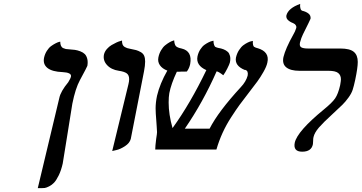

<svg xmlns="http://www.w3.org/2000/svg" viewBox="-20 -767 1855 985"><path d="M173.8 198.2 284.2 -264.2Q291 -297.9 330.1 -345.2Q342.3 -364.7 344.2 -375Q345.7 -385.3 334.5 -390.6Q323.2 -396 301.8 -397Q248 -398.9 223.6 -418.2Q199.2 -437.5 206.1 -471.2Q210.4 -490.7 220.5 -506.3Q230.5 -522 241.9 -530.3Q253.4 -538.6 264.2 -544.2Q274.9 -549.8 282.2 -551.8L289.1 -553.2Q289.1 -540 293 -531.7Q296.9 -523.4 304.7 -520Q312.5 -516.6 317.6 -515.6Q322.8 -514.6 332 -514.2Q350.6 -513.2 364 -511.2Q377.4 -509.3 392.1 -503.7Q406.7 -498 415.3 -489.3Q423.8 -480.5 427.7 -465.1Q431.6 -449.7 428.2 -429.2Q426.3 -422.9 390.1 -356Q366.7 -313 351.1 -234.9Q344.2 -191.9 327.4 -86.7Q310.5 18.6 301.8 71.8Q293.9 106.9 281.5 132.3Q269 157.7 257.6 169.9Q246.1 182.1 231.7 189.2Q217.3 196.3 209.7 197.3Q202.1 198.2 193.8 198.2Z M555.7 7.8 638.7 -334Q642.6 -349.1 642.6 -360.8Q642.6 -381.8 629.9 -390.9Q617.2 -399.9 589.8 -403.8Q550.3 -409.7 528.6 -433.8Q506.8 -458 513.7 -488.8Q517.6 -503.4 528.6 -515.9Q539.6 -528.3 552.5 -535.9Q565.4 -543.5 577.6 -549.1Q589.8 -554.7 598.1 -556.6L606 -559.1Q605.5 -546.9 608.9 -538.6Q612.3 -530.3 619.6 -526.1Q627 -522 632.1 -520.3Q637.2 -518.6 645.5 -517.1Q667 -513.2 678.2 -510Q689.5 -506.8 701.9 -499.8Q714.4 -492.7 719.5 -481Q724.6 -469.2 724.6 -451.2Q724.6 -430.7 718.8 -400.9L650.9 -54.2Q645 -32.7 621.1 -17.1Q597.2 -1.5 576.7 2.9Z M1351.6 -445.8Q1347.7 -426.3 1331.5 -397.9Q1315.4 -369.6 1299.8 -348.4Q1284.2 -327.1 1255.4 -290Q1226.6 -252.9 1209.2 -229.2Q1191.9 -205.6 1166.3 -166Q1140.6 -126.5 1121.8 -85.2Q1103 -43.9 1090.3 0H776.4Q776.4 -16.6 781.2 -54.2Q785.6 -81.5 785.6 -88.9Q785.2 -99.6 783.9 -117.9Q782.7 -136.2 782.2 -143.1Q778.3 -189 778.3 -210.9Q778.3 -241.2 785.6 -275.9Q800.3 -337.9 838.4 -404.8Q812.5 -414.6 800.3 -432.4Q788.1 -450.2 792.5 -472.2Q796.4 -492.2 806.2 -508.8Q815.9 -525.4 827.1 -534.4Q838.4 -543.5 848.9 -549.6Q859.4 -555.7 866.2 -557.6L873.5 -560.1Q875 -538.6 882.3 -530.5Q889.6 -522.5 911.6 -518.1Q967.8 -504.9 955.6 -438Q951.2 -417 938.5 -399.9Q905.3 -399.9 896.5 -398.9H887.2Q857.9 -336.9 848.6 -289.1Q845.2 -269.5 845.2 -241.2Q845.2 -179.7 865.2 -109.9Q956.5 -236.3 1038.6 -407.2Q983.9 -431.6 993.2 -478Q997.6 -498 1007.6 -513.4Q1017.6 -528.8 1028.8 -536.9Q1040 -544.9 1050.5 -550Q1061 -555.2 1068.4 -556.6L1075.2 -558.1Q1075.2 -544.4 1078.4 -536.4Q1081.5 -528.3 1084.7 -526.4Q1087.9 -524.4 1093.3 -522.9Q1094.2 -522.5 1098.9 -521.5Q1103.5 -520.5 1104.5 -520H1106.4Q1113.3 -518.6 1117.2 -517.3Q1121.1 -516.1 1127.7 -513.7Q1134.3 -511.2 1138.2 -508.5Q1142.1 -505.9 1147.2 -502Q1152.3 -498 1155 -492.7Q1157.7 -487.3 1159.7 -480.7Q1161.6 -474.1 1161.6 -465.1Q1161.6 -456.1 1159.2 -445.8Q1156.7 -436.5 1146 -415.3Q1135.3 -394 1125.5 -380.9Q1101.1 -399.9 1091.3 -400.9Q1021 -241.7 928.2 -106.9H1055.2Q1100.1 -194.8 1215.3 -319.8Q1242.2 -348.1 1250.5 -378.9Q1254.9 -402.8 1239.3 -408.2H1235.4Q1183.1 -429.7 1190.4 -471.2Q1195.3 -493.2 1206.3 -510Q1217.3 -526.9 1229 -535.4Q1240.7 -543.9 1252 -549.3Q1263.2 -554.7 1270.5 -555.7L1277.3 -557.1Q1276.4 -543.9 1278.3 -536.6Q1280.3 -529.3 1283.2 -527.1Q1286.1 -524.9 1291.5 -522.9Q1292.5 -522.5 1295.9 -521.5Q1299.3 -520.5 1300.3 -520H1301.3Q1364.3 -501.5 1351.6 -445.8Z M1519 -548.8Q1515.1 -530.3 1525.6 -524.2Q1536.1 -518.1 1560.1 -518.1H1726.1Q1774.4 -518.1 1794.9 -501.2Q1815.4 -484.4 1815.4 -449.2Q1815.4 -419.4 1802.2 -356.9Q1795.4 -325.2 1789.3 -306.4Q1783.2 -287.6 1767.8 -266.4Q1752.4 -245.1 1736.3 -229.2Q1720.2 -213.4 1683.1 -179.2Q1638.7 -138.7 1616.2 -112.8Q1593.8 -86.9 1588.4 -64Q1586.4 -56.2 1586.4 -43.9Q1586.4 -32.7 1585.4 -27.8Q1578.1 11.2 1530.3 11.2Q1482.9 11.2 1492.2 -35.2Q1505.4 -93.8 1641.1 -205.1Q1683.6 -239.7 1699.2 -262.2Q1714.8 -284.7 1725.1 -330.1Q1729 -352.5 1729 -359.9Q1729 -381.3 1714.8 -392.6Q1700.7 -403.8 1665 -403.8H1516.1Q1470.7 -403.8 1448.7 -421.4Q1426.8 -439 1434.1 -474.1Q1444.3 -517.1 1484.4 -588.9Q1494.1 -604.5 1500 -624Q1501.5 -630.9 1498 -636.5Q1494.6 -642.1 1492.9 -643.1Q1491.2 -644 1484.4 -647.9H1485.4Q1470.2 -652.8 1458.5 -663.1Q1446.8 -673.3 1449.2 -688Q1459 -725.1 1520 -747.1Q1518.6 -734.4 1520.8 -725.8Q1522.9 -717.3 1525.4 -715.1Q1527.8 -712.9 1530.3 -711.9Q1549.8 -707.5 1562.5 -697.5Q1575.2 -687.5 1573.2 -670.9Q1571.3 -665 1534.2 -590.8Q1525.4 -573.2 1519 -548.8Z"/></svg>

Font: Linear Smooth
Style: Bold Italic
Weight: 700
Designer: Philipp H. Poll, Flanker
Foundry: Philipp H. Poll, reworked by Flanker
Version: Version 1.061 | FøM Fix